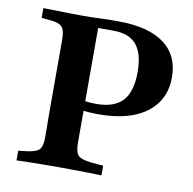

<svg xmlns="http://www.w3.org/2000/svg" viewBox="-68 -640 714 709"><g transform="rotate(10 288.5 -285.5)"><path d="M127.4 -201.6V-465.3Q127.4 -490.3 123 -503.6Q118.5 -516.9 106 -523.4Q93.5 -529.8 68.5 -531.5L38.7 -534.7V-571Q56.5 -571 82.7 -570.2Q108.9 -569.4 137.5 -569Q166.1 -568.5 191.1 -568.5Q217.7 -568.5 245.6 -569.8Q273.4 -571 291.1 -571H320.2Q433.1 -571 491.9 -527.4Q550.8 -483.9 550.8 -400.8Q550.8 -344.4 521.8 -303.6Q492.7 -262.9 438.3 -241.5Q383.9 -220.2 306.5 -220.2Q289.5 -220.2 272.2 -221.4Q254.8 -222.6 239.9 -225.4Q225 -228.2 214.5 -230.6V-266.9Q230.6 -262.1 250.4 -259.3Q270.2 -256.5 291.9 -256.5Q359.7 -256.5 391.1 -290.7Q422.6 -325 422.6 -398.4Q422.6 -467.7 394.8 -500.8Q366.9 -533.9 308.1 -533.9H250.8V-201.6ZM179 -2.4Q155.6 -2.4 129.4 -2Q103.2 -1.6 79.4 -1.2Q55.6 -0.8 38.7 0V-36.3L66.9 -39.5Q91.9 -42.7 105.2 -48.4Q118.5 -54 123.4 -67.3Q128.2 -80.6 128.2 -105.6L127.4 -201.6H250.8V-105.6Q250.8 -69.4 262.1 -56.9Q273.4 -44.4 310.5 -40.3L357.3 -36.3V0Q337.1 -0.8 309.7 -1.2Q282.3 -1.6 253.2 -2Q224.2 -2.4 197.6 -2.4H190.3Z"/></g></svg>

Font: Playfair 9pt
Style: Bold
Weight: 700
Designer: Claus Eggers Sørensen
Foundry: Claus Eggers Sørensen
Version: Version 2.203